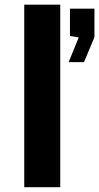

<svg xmlns="http://www.w3.org/2000/svg" viewBox="-20 -780 414 800"><path d="M81 -760.5H231V0H81ZM308 -624 271.5 -630V-744H373.5V-625L330 -521H266Z"/></svg>

Font: 1883 Sans
Style: Bold
Weight: 700
Designer: 1883 Sans project is a fork of Public Sans.
Version: Version 1.009